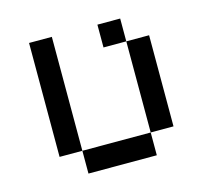

<svg xmlns="http://www.w3.org/2000/svg" viewBox="-84 -643 804 740"><g transform="rotate(-15 318.0 -272.5)"><path d="M90.9 -545.5V-90.9H181.8V-545.5ZM181.8 -90.9V0H454.5V-90.9ZM454.5 -454.5V-545.5H363.6V-454.5ZM454.5 -454.5V-90.9H545.5V-454.5Z"/></g></svg>

Font: Departure Mono
Style: Regular
Weight: 400
Monospace: yes
Designer: Helena Zhang
Version: Version 1.500;Glyphs 3.3.1 (3343)